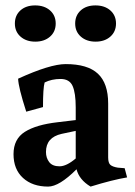

<svg xmlns="http://www.w3.org/2000/svg" viewBox="-20 -674 499 710"><path d="M260 -88V-190L208 -179Q150 -166 150 -112Q150 -90 162 -74.5Q174 -59 200 -59Q226 -59 260 -88ZM380 -291V-92Q380 -71 388.5 -64Q397 -57 416 -54L441 -52L450 -18Q396 -9 315 16Q273 -9 263 -48Q199 16 158 16Q100 16 65 -16Q30 -48 30 -104Q30 -160 72 -186.5Q114 -213 193 -222L260 -230V-277Q260 -330 248.5 -356Q237 -382 204 -382Q171 -382 145 -369Q139 -348 139 -278L77 -261Q48 -351 47 -383Q165 -437 223 -437Q304 -437 342 -401.5Q380 -366 380 -291ZM56 -538.5Q35 -557 35 -587Q35 -617 55.5 -635.5Q76 -654 110 -654Q144 -654 165 -635.5Q186 -617 186 -587Q186 -557 165 -538.5Q144 -520 110.5 -520Q77 -520 56 -538.5ZM279 -538.5Q258 -557 258 -587Q258 -617 278.5 -635.5Q299 -654 333 -654Q367 -654 388 -635.5Q409 -617 409 -587Q409 -557 388 -538.5Q367 -520 333.5 -520Q300 -520 279 -538.5Z"/></svg>

Font: Buenard
Style: Bold
Weight: 700
Foundry: FontFuror
Version: Version 1.002 2011